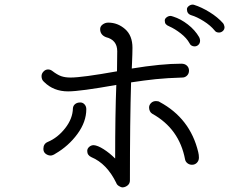

<svg xmlns="http://www.w3.org/2000/svg" viewBox="-20 -829 1040 832"><path d="M548 -472Q543 -307 543 -47Q543 -34 533.5 -26Q524 -18 512 -17Q504 -17 495 -23Q486 -29 484 -36Q443 -120 376 -148Q358 -156 358 -175Q358 -185 366.5 -192.5Q375 -200 386 -200Q403 -199 429 -182.5Q455 -166 479 -142Q479 -333 484 -461Q327 -433 275 -433Q212 -433 171 -474Q160 -483 160 -499Q160 -510 168.5 -519Q177 -528 188 -528Q198 -528 206 -522Q228 -505 245 -499Q262 -493 286 -493Q336 -493 487 -520L488 -607Q488 -656 439 -668Q414 -678 414 -703Q414 -715 425 -723Q436 -731 449 -731Q490 -731 522 -703Q554 -675 554 -622Q554 -599 552 -553L551 -532Q679 -553 766 -553Q781 -553 790 -544.5Q799 -536 799 -523Q799 -510 790.5 -501.5Q782 -493 770 -493Q704 -491 655.5 -486Q607 -481 548 -472ZM842 -146Q842 -133 833.5 -124Q825 -115 812 -115Q801 -115 792.5 -121.5Q784 -128 782 -138Q757 -271 640 -336Q633 -340 629.5 -347.5Q626 -355 626 -363Q626 -374 634.5 -382.5Q643 -391 656 -391Q667 -391 672 -387Q804 -316 839 -170Q842 -158 842 -146ZM354 -356Q354 -301 315.5 -248.5Q277 -196 220 -163Q216 -160 210 -157.5Q204 -155 200 -155Q188 -155 178 -162.5Q168 -170 168 -184Q168 -206 187 -214Q230 -232 262.5 -273.5Q295 -315 296 -360Q297 -371 305.5 -378Q314 -385 328 -385Q339 -385 346.5 -376.5Q354 -368 354 -356ZM910 -697Q892 -719 862.5 -737.5Q833 -756 809 -763Q790 -769 790 -789Q790 -796 797 -802Q804 -808 813 -809Q819 -809 821 -808Q853 -798 888 -776.5Q923 -755 947 -728Q951 -723 953 -712Q953 -701 945.5 -694.5Q938 -688 929 -688Q916 -688 910 -697ZM801 -642Q789 -664 763.5 -684Q738 -704 713 -715Q703 -719 698.5 -724.5Q694 -730 694 -740Q694 -748 702 -754Q710 -760 719 -760Q722 -760 731 -757Q763 -747 794 -723Q825 -699 843 -668Q847 -660 847 -653Q847 -642 840 -635Q833 -628 823 -628Q816 -628 810 -631.5Q804 -635 801 -642Z"/></svg>

Font: Tsukimi Rounded
Style: Regular
Weight: 400
Designer: Takashi Funayama
Foundry: Takashi Funayama
Version: Version 1.032; ttfautohint (v1.8.3)